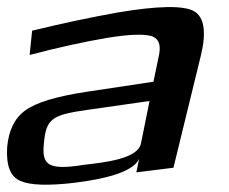

<svg xmlns="http://www.w3.org/2000/svg" viewBox="-83 -490 641 538"><path d="M403 -20 480 -335C496 -401 489 -443 460 -459C431 -475 359 -474 247 -455C174 -442 93 -425 7 -404L0 -336C80 -357 153 -373 218 -384C279 -394 320 -395 341 -389C361 -383 368 -366 363 -338L347 -261L161 -233C75 -220 18 -203 -13 -180C-43 -158 -59 -123 -63 -77C-66 -26 -54 5 -26 17C1 29 52 31 127 22C231 9 292 -13 307 -45L299 -7ZM40 -88C46 -157 62 -168 161 -182L336 -207L312 -88C303 -45 212 -35 151 -28L131 -25C50 -15 34 -31 40 -88Z"/></svg>

Font: Gamestation Warped
Style: Italic
Weight: 400
Designer: Jonas Hecksher
Foundry: Jonas Hecksher, Playtypeª, e-types AS
Version: Version 1.003